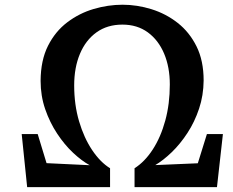

<svg xmlns="http://www.w3.org/2000/svg" viewBox="-20 -772 962 792"><path d="M535 -78Q577 -104.5 610 -155.2Q643 -206 661.8 -274.8Q680.5 -343.5 680.5 -423.5Q680.5 -495 657 -550.8Q633.5 -606.5 589.8 -638.5Q546 -670.5 485 -670.5Q422.5 -670.5 378 -638.5Q333.5 -606.5 309.8 -550Q286 -493.5 286 -419.5Q286 -340 306.2 -271.5Q326.5 -203 360.2 -152.8Q394 -102.5 434 -78V0H92L69.5 -219H135.5L172 -99L350 -90.5Q317 -108.5 281.5 -141.8Q246 -175 215.8 -220.8Q185.5 -266.5 166.5 -321.5Q147.5 -376.5 147.5 -438.5Q148 -523.5 178 -583Q208 -642.5 257.5 -680Q307 -717.5 366.5 -735Q426 -752.5 485.5 -752.5Q545.5 -752.5 605 -734Q664.5 -715.5 713 -677.5Q761.5 -639.5 790.8 -580.5Q820 -521.5 820 -440Q819.5 -378.5 801.2 -323.8Q783 -269 753.2 -223.5Q723.5 -178 688.5 -144.2Q653.5 -110.5 620.5 -91L796 -98.5L833.5 -219H899.5L875 0H535Z"/></svg>

Font: Merriweather Text Regular
Style: Bold
Weight: 700
Designer: Eben Sorkin
Foundry: Eben Sorkin
Version: Version 2.100; ttfautohint (v1.7.19-72a1) -l 8 -r 50 -G 200 